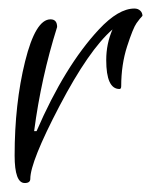

<svg xmlns="http://www.w3.org/2000/svg" viewBox="-20 -434 347 441"><path d="M254.4 -229.6Q224 -229.6 224 -296Q224 -333.6 238.4 -366.4Q184 -319.2 116.8 -190.8Q49.6 -62.4 49.6 -23.2Q49.6 -13.6 36.8 -13.6Q13.6 -13.6 13.6 -76.8Q13.6 -196 37.6 -292.8Q61.6 -389.6 96 -389.6Q111.2 -389.6 111.2 -372Q74.4 -255.2 58.4 -132.8H64Q128.8 -282.4 207.2 -366.4Q252 -414.4 288.8 -414.4Q296.8 -414.4 302 -409.6Q307.2 -404.8 307.2 -397.6Q301.6 -392 293.6 -380.8Q285.6 -369.6 272 -327.6Q258.4 -285.6 258.4 -236Q258.4 -229.6 254.4 -229.6Z"/></svg>

Font: Euphoria Script
Style: Regular
Weight: 400
Designer: Sabrina Mariela Lopez
Foundry: Sabrina Mariela Lopez
Version: Version 1.002